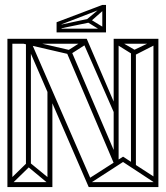

<svg xmlns="http://www.w3.org/2000/svg" viewBox="-20 -757 671 777"><path d="M10 0V-600H30V0ZM172 0V-399L192 -367V0ZM601 0V-600H621V0ZM510 -92V-549H530V-77ZM605 -18 468 -108 478 -123 615 -34ZM352 -20 342 -36 478 -123 488 -108ZM24 -9 11 -22 94 -103 107 -90ZM179 -11 86 -88 97 -102 191 -25ZM340 0V-20H619V0ZM339 0 87 -581 105 -589 358 -8ZM11 0V-20H192V0ZM10 -580V-600H331V-580ZM266 -538 255 -553 324 -597 335 -582ZM450 -281 313 -593 331 -600 452 -318ZM440 -85V-600H460V-94ZM85 -83V-582H105V-83ZM440 -580V-600H621V-580ZM520 -531 510 -549 609 -596 618 -581ZM442 -93 248 -549 266 -557 461 -101ZM257 -538 58 -584 69 -599 268 -553ZM526 -531 441 -584 450 -599 536 -549ZM209 -626V-641H403V-626ZM401 -626 336 -666 344 -680 409 -640ZM209 -626V-665H229V-626ZM216 -640V-655L333 -680L347 -667ZM394 -626V-737H409V-626ZM209 -651V-667L394 -737L409 -728ZM342 -666 333 -680 399 -735 409 -725Z"/></svg>

Font: Octagon Variable
Style: Regular
Weight: 400
Designer: Alexander Royter, Emma Schmalisch, Felix Willnauer, Friederike Temme, Greta Wachholz, Jason Tsiakas, Julia Baskal, Julia
Foundry: Type Design @ HAW Hamburg
Version: Version 1.000